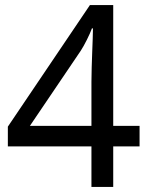

<svg xmlns="http://www.w3.org/2000/svg" viewBox="-20 -738 591 758"><path d="M341 -160H11V-238L335 -718H427V-241H531V-160H427V0H341ZM341 -241V-415Q341 -442 342 -472Q343 -502 344 -531Q345 -560 346 -585Q347 -610 347 -626H343Q336 -607 323 -581Q310 -555 299 -538L98 -241Z"/></svg>

Font: hexlkannada05
Style: Book
Weight: 400
Designer: Jelle Bosma - Monotype Design Team
Foundry: Monotype Imaging Inc.
Version: Version 2.003